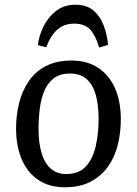

<svg xmlns="http://www.w3.org/2000/svg" viewBox="-20 -778 579 812"><path d="M254 14Q188 14 142 -17Q96 -48 72 -104Q48 -160 48 -235Q48 -291 61 -342.5Q74 -394 101.5 -434.5Q129 -475 174 -498.5Q219 -522 283 -522Q349 -522 395.5 -491Q442 -460 466.5 -404.5Q491 -349 491 -274Q491 -217 478 -165Q465 -113 436.5 -73Q408 -33 363 -9.5Q318 14 254 14ZM260 -42Q314 -42 343.5 -74.5Q373 -107 385 -160.5Q397 -214 397 -275Q397 -332 385.5 -375Q374 -418 347.5 -442.5Q321 -467 275 -467Q235 -467 209 -448Q183 -429 168.5 -396Q154 -363 148.5 -320.5Q143 -278 143 -231Q143 -175 155.5 -132Q168 -89 194 -65.5Q220 -42 260 -42ZM299 -758Q347 -758 375.5 -733.5Q404 -709 418.5 -670.5Q433 -632 437 -588L399 -577Q385 -627 362 -652.5Q339 -678 294 -678Q248 -678 219 -649.5Q190 -621 176 -578L140 -587Q145 -628 164.5 -667Q184 -706 217.5 -732Q251 -758 299 -758Z"/></svg>

Font: Literata 18pt
Style: Italic
Weight: 400
Italic angle: -2°
Designer: Latin by Veronika Burian and Jose Scaglione. Greek by Irene Vlachou. Cyrillic by Vera Evstafieva
Foundry: TypeTogether
Version: Version 3.103;gftools[0.9.29]